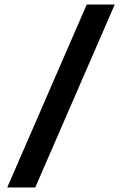

<svg xmlns="http://www.w3.org/2000/svg" viewBox="-20 -790 540 850"><path d="M12 40 364 -770H488L136 40Z"/></svg>

Font: M PLUS 1 Code SemiBold
Style: Regular
Weight: 600
Designer: Coji Morishita
Foundry: UNDERFOREST DESIGN
Version: Version 1.005